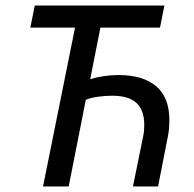

<svg xmlns="http://www.w3.org/2000/svg" viewBox="-20 -676 702 696"><path d="M136 0 252 -576H90L106 -656H576L560 -576H344L307 -389Q329 -396 356 -400Q383 -404 409 -404Q499 -404 546.5 -363Q594 -322 594 -241Q594 -227 593 -213Q592 -199 589 -184L553 0H462L499 -182Q501 -191 502 -201.5Q503 -212 503 -223Q503 -276 475 -302.5Q447 -329 387 -329Q362 -329 336 -325.5Q310 -322 291 -314L229 0Z"/></svg>

Font: Source Sans 3 Medium
Style: Italic
Weight: 500
Italic angle: -11°
Designer: Paul D. Hunt
Foundry: Adobe
Version: Version 3.052;hotconv 1.1.0;makeotfexe 2.6.0